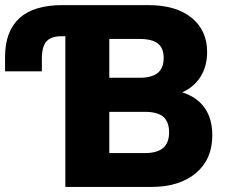

<svg xmlns="http://www.w3.org/2000/svg" viewBox="-20 -739 900 759"><path d="M145.5 -507.8V-457H0V-513.7Q0 -615.2 56.6 -667Q113.3 -718.8 226.6 -718.8H565.4Q675.8 -718.8 737.3 -668.9Q798.8 -619.1 798.8 -533.2Q798.8 -477.5 772.9 -436Q747.1 -394.5 700.2 -374Q758.8 -355.5 789.1 -312.5Q819.3 -269.5 819.3 -204.1Q819.3 -109.4 754.4 -54.7Q689.5 0 577.1 0H238.3V-595.7H222.7Q181.6 -595.7 163.6 -575.2Q145.5 -554.7 145.5 -507.8ZM551.8 -133.8Q601.6 -133.8 625 -154.3Q648.4 -174.8 648.4 -215.8Q648.4 -257.8 625.5 -277.3Q602.5 -296.9 552.7 -296.9H412.1V-133.8ZM532.2 -431.6Q580.1 -431.6 603.5 -450.7Q627 -469.7 627 -509.8Q627 -548.8 604 -566.9Q581.1 -585 532.2 -585H412.1V-431.6Z"/></svg>

Font: Min Sans Black
Style: Regular
Weight: 900
Designer: Jinseong-Kim, NotoSansCJK, Nunito
Foundry: Jinseong-Kim
Version: Version 1.000